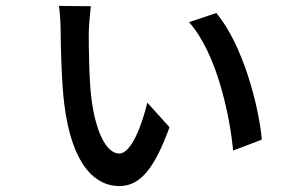

<svg xmlns="http://www.w3.org/2000/svg" viewBox="-20 -596 1040 649"><path d="M287 -575 179 -576C182 -563 185 -514 185 -494C185 -452 188 -317 197 -246C223 -33 305 33 383 33C454 33 502 -26 553 -166L478 -249C460 -174 424 -77 383 -77C339 -77 303 -152 289 -263C281 -325 280 -440 280 -484C280 -502 285 -560 287 -575ZM711 -552 619 -521C713 -416 757 -205 768 -87L865 -124C855 -239 800 -447 711 -552Z"/></svg>

Font: Noto Sans TC Medium
Style: Regular
Weight: 500
Designer: Ryoko NISHIZUKA 西塚涼子 (kana, bopomofo & ideographs); Paul D. Hunt (Latin, Greek & Cyrillic); Sandoll Communications 산돌커뮤니
Foundry: Adobe
Version: Version 2.004;hotconv 1.0.118;makeotfexe 2.5.65603